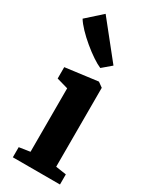

<svg xmlns="http://www.w3.org/2000/svg" viewBox="-234 -946 806 1002"><g transform="rotate(30 169.0 -445.0)"><path d="M38 0V-61L103.5 -71V-453.5L35 -473V-541.5L227 -566.5H230L258.5 -546V-70.5L322 -61V0ZM199.5 -632Q179 -640.5 149 -660.5Q119 -680.5 87.5 -706.8Q56 -733 30.2 -760Q4.5 -787 -8.5 -808.5L83 -890.5L253.5 -677L200.5 -632Z"/></g></svg>

Font: Merriweather 24pt ExtraBold
Style: Regular
Weight: 800
Version: Version 2.100